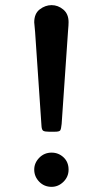

<svg xmlns="http://www.w3.org/2000/svg" viewBox="-20 -725 401 745"><path d="M112.8 -66.9Q112.8 -92.8 132.3 -112.8Q151.9 -132.8 180.2 -132.8Q207 -132.8 226.6 -114.5Q246.1 -96.2 246.1 -66.9Q246.1 -39.1 226.1 -19.5Q206.1 0 180.2 0Q151.4 0 132.1 -20Q112.8 -40 112.8 -66.9ZM112.8 -638.2Q112.8 -672.4 134.3 -688.7Q155.8 -705.1 180.2 -705.1Q205.1 -705.1 225.6 -688Q246.1 -670.9 246.1 -639.2Q246.1 -627.9 244.1 -606L219.2 -244.1Q217.3 -224.1 213.6 -219Q210 -213.9 192.9 -213.9H169.9Q153.8 -213.9 147.9 -217.5Q142.1 -221.2 141.1 -234.9L116.2 -601.1Q112.8 -637.2 112.8 -638.2Z"/></svg>

Font: CMU Concrete
Style: Bold
Weight: 700
Version: Version 0.7.0